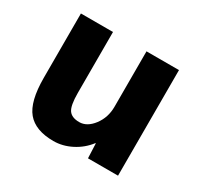

<svg xmlns="http://www.w3.org/2000/svg" viewBox="-119 -664 848 819"><g transform="rotate(30 305.0 -255.0)"><path d="M219 -520V-220Q219 -158 234 -136.5Q249 -115 286 -115Q324 -115 354 -154.5Q384 -194 384 -247V-520H544V0H396L393 -72H391Q362 -34 319 -12Q276 10 231 10Q142 10 101.5 -38.5Q61 -87 61 -203V-520Z"/></g></svg>

Font: Mplus 1p ExtraBold
Style: Regular
Weight: 800
Version: Version 1.061